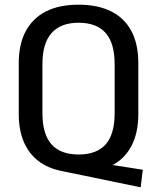

<svg xmlns="http://www.w3.org/2000/svg" viewBox="-20 -728 670 819"><path d="M236 0 269 -54 589 -4 580 71ZM315 8Q234 8 177 -20.5Q120 -49 90 -105Q60 -161 60 -241V-459Q60 -540 90 -595.5Q120 -651 176.5 -679.5Q233 -708 315 -708Q397 -708 454 -679.5Q511 -651 540.5 -595.5Q570 -540 570 -459V-241Q570 -161 540.5 -105Q511 -49 454 -20.5Q397 8 315 8ZM315 -69Q393 -69 431 -112.5Q469 -156 469 -245V-455Q469 -544 430.5 -587.5Q392 -631 315 -631Q239 -631 200 -587Q161 -543 161 -455V-245Q161 -156 199.5 -112.5Q238 -69 315 -69Z"/></svg>

Font: Pathway Extreme SemiCondensed Medium
Style: Regular
Weight: 500
Width: 4
Version: Version 1.001;gftools[0.9.26]